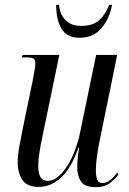

<svg xmlns="http://www.w3.org/2000/svg" viewBox="-20 -763 533 793"><path d="M376 10Q329 10 314 -14Q299 -38 299 -72Q299 -86 301 -109.5Q303 -133 307 -153H304Q274 -68 232 -29.5Q190 9 140 9Q91 9 72 -20.5Q53 -50 53 -93Q53 -119 59.5 -156Q66 -193 72 -222L114 -425Q119 -450 122.5 -470.5Q126 -491 126 -500Q126 -515 119 -520.5Q112 -526 87 -526H70L73 -536H225L156 -203Q149 -172 143.5 -136.5Q138 -101 138 -80Q138 -46 147.5 -31Q157 -16 176 -16Q201 -16 222.5 -35Q244 -54 262 -84.5Q280 -115 292 -148.5Q304 -182 310 -212L377 -536H464L390 -174Q384 -144 380 -113.5Q376 -83 376 -60Q376 -35 381.5 -21Q387 -7 403 -7Q420 -7 435.5 -19.5Q451 -32 464 -50L470 -43Q453 -21 432 -5.5Q411 10 376 10ZM309 -607Q257 -607 234.5 -643.5Q212 -680 212 -743H224Q227 -705 250 -680.5Q273 -656 316 -656Q364 -656 390 -680Q416 -704 431 -743H443Q432 -685 398.5 -646Q365 -607 309 -607Z"/></svg>

Font: Noto Serif Display ExtraCondensed
Style: Italic
Weight: 400
Width: 2
Italic angle: -12°
Designer: Monotype Design Team
Foundry: Monotype Imaging Inc.
Version: Version 2.009